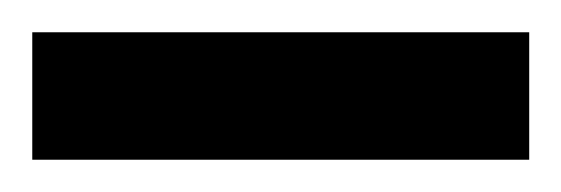

<svg xmlns="http://www.w3.org/2000/svg" viewBox="-20 -1 348 119"><path d="M0 98V19H308V98Z"/></svg>

Font: Bricolage Grotesque 10pt Condensed
Style: Regular
Weight: 400
Width: 3
Designer: Mathieu Triay
Foundry: Atelier Triay
Version: Version 1.000; ttfautohint (v1.8.4.7-5d5b);gftools[0.9.29]